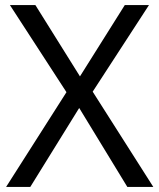

<svg xmlns="http://www.w3.org/2000/svg" viewBox="-20 -734 626 754"><path d="M582 0H480L291 -310L99 0H4L241 -372L19 -714H119L294 -434L470 -714H565L344 -374Z"/></svg>

Font: RS Noto Sans
Style: Regular
Weight: 400
Designer: Monotype Design Team
Foundry: Monotype Imaging Inc.
Version: Version 3.10